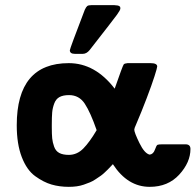

<svg xmlns="http://www.w3.org/2000/svg" viewBox="-20 -714 759 745"><path d="M45 -228Q45 -469 247 -469Q349 -469 425 -370Q456 -459 460 -464Q463 -468 475 -469H564Q590 -469 590 -456Q590 -451 579.5 -418Q569 -385 549 -332.5Q529 -280 508 -231Q501 -216 501 -211Q501 -200 521 -159Q541 -118 561 -114Q575 -116 581 -133Q587 -150 591 -152Q595 -154 610 -154H700Q719 -154 719 -136Q719 -84 675.5 -36.5Q632 11 561 11Q475 11 418 -77Q417 -76 409.5 -68Q402 -60 398.5 -56.5Q395 -53 386 -44.5Q377 -36 369.5 -31Q362 -26 351 -18.5Q340 -11 329 -6.5Q318 -2 305 2.5Q292 7 277.5 9Q263 11 247 11Q211 11 180 2Q149 -7 116.5 -30.5Q84 -54 64.5 -104.5Q45 -155 45 -228ZM181 -220Q181 -193 182.5 -177.5Q184 -162 190 -145Q196 -128 210 -120.5Q224 -113 247 -113Q279 -113 303.5 -138Q328 -163 355 -209Q331 -278 309 -311.5Q287 -345 248 -345Q225 -345 211 -337.5Q197 -330 190.5 -312.5Q184 -295 182.5 -278Q181 -261 181 -230ZM251 -519Q251 -525 309 -676Q314 -687 318.5 -690.5Q323 -694 334 -694H424Q425 -694 428.5 -693.5Q432 -693 433.5 -693Q435 -693 437.5 -692.5Q440 -692 441.5 -691Q443 -690 444.5 -689Q446 -688 446.5 -686Q447 -684 447 -681Q447 -675 434 -657Q421 -639 328 -520Q316 -505 301 -505H271Q251 -505 251 -519Z"/></svg>

Font: CMU Sans Serif
Style: Bold
Weight: 700
Version: Version 0.7.0